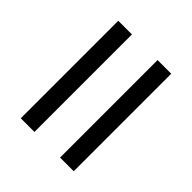

<svg xmlns="http://www.w3.org/2000/svg" viewBox="-31 -718 774 774"><g transform="rotate(-45 356.0 -331.0)"><path d="M634 -404H78V-482H634ZM634 -180H78V-258H634Z"/></g></svg>

Font: Varela
Style: Regular
Weight: 400
Designer: Joe Prince
Foundry: Joe Prince
Version: Version 1.000